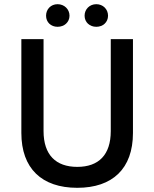

<svg xmlns="http://www.w3.org/2000/svg" viewBox="-20 -887 737 917"><path d="M255 -759C287 -759 312 -781 312 -812C312 -843 287 -867 255 -867C223 -867 200 -843 200 -812C200 -781 223 -759 255 -759ZM440 -759C472 -759 496 -781 496 -812C496 -843 472 -867 440 -867C408 -867 384 -843 384 -812C384 -781 408 -759 440 -759ZM349 10C517 10 615 -81 615 -252V-700H509V-261C509 -147 451 -90 349 -90C247 -90 188 -147 188 -261V-700H82V-252C82 -83 179 10 349 10Z"/></svg>

Font: Fixel Text Medium
Style: Regular
Weight: 500
Width: 4
Designer: AlfaBravo + MacPaw
Foundry: Kyrylo Tkachov, Marchela Mozhyna, Serhii Makarenko, Maria Weinstein, Zakhar Kryvoshyya
Version: Version 1.211